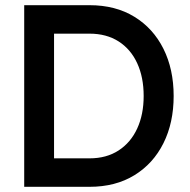

<svg xmlns="http://www.w3.org/2000/svg" viewBox="-20 -720 733 740"><path d="M143.3 0V-109.7H325Q390.3 -109.7 437.2 -140.2Q484 -170.7 508.8 -224.7Q533.7 -278.7 533.7 -350Q533.7 -422.3 508.8 -476.3Q484 -530.3 437.2 -560.3Q390.3 -590.3 325 -590.3H143.3V-700H325Q425.3 -700 498 -655.3Q570.7 -610.7 610 -531.8Q649.3 -453 649.3 -350Q649.3 -247 610 -168.2Q570.7 -89.3 498 -44.7Q425.3 0 325 0ZM73.3 0V-700H188.3V0Z"/></svg>

Font: Fustat
Style: Regular
Weight: 400
Designer: Mohamed Gaber, Khaled Hosny, Laura Garcia Mut
Foundry: Kief Type Foundry, Alif Type Foundry, Hard Type Foundry
Version: Version 1.007